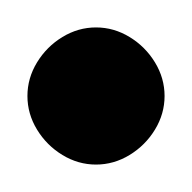

<svg xmlns="http://www.w3.org/2000/svg" viewBox="-20 -610 140 140"><path d="M0 -540Q0 -527 7 -515.5Q14 -504 25.5 -497Q37 -490 50 -490Q63 -490 74.5 -497Q86 -504 93 -515.5Q100 -527 100 -540Q100 -553 93 -564.5Q86 -576 74.5 -583Q63 -590 50 -590Q37 -590 25.5 -583Q14 -576 7 -564.5Q0 -553 0 -540Z"/></svg>

Font: Linefont
Style: Regular
Weight: 400
Monospace: yes
Version: Version 3.002;gftools[0.9.33]